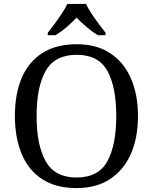

<svg xmlns="http://www.w3.org/2000/svg" viewBox="-20 -951 782 981"><path d="M371 10Q265 10 195 -36Q125 -82 90.5 -165Q56 -248 56 -359Q56 -470 90.5 -552Q125 -634 195.5 -679.5Q266 -725 372 -725Q473 -725 542.5 -679.5Q612 -634 648.5 -551.5Q685 -469 685 -358Q685 -247 648.5 -164.5Q612 -82 542 -36Q472 10 371 10ZM371 -44Q483 -44 528.5 -127Q574 -210 574 -358Q574 -507 528.5 -589Q483 -671 372 -671Q260 -671 213.5 -589Q167 -507 167 -358Q167 -210 213.5 -127Q260 -44 371 -44ZM224 -784Q240 -803 259 -829Q278 -855 296 -882Q314 -909 324 -931H419Q430 -909 447.5 -882Q465 -855 484.5 -829Q504 -803 519 -784V-771H480Q452 -788 423 -812.5Q394 -837 371 -861Q349 -837 320.5 -812.5Q292 -788 263 -771H224Z"/></svg>

Font: Noto Serif Khitan Small Script
Style: Regular
Weight: 400
Designer: LIU Zhao, ZHANG Congyu, Kushim JIANG
Foundry: Guyu Beijing Co. Ltd.
Version: Version 1.000; ttfautohint (v1.8.4.7-5d5b)